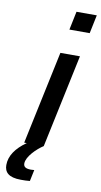

<svg xmlns="http://www.w3.org/2000/svg" viewBox="-145 -789 545 1034"><g transform="rotate(10 127.0 -271.5)"><path d="M297 -743H186L165 -642H276ZM139 -510 31 0H45C-12 40 -43 85 -43 135C-43 173 -21 200 48 200C64 200 81 200 97 198L110 136C101 137 96 137 92 137C61 137 51 127 51 110C51 73 102 23 138 0L246 -510Z"/></g></svg>

Font: Saira UNSAM Medium Italic
Style: Regular
Weight: 500
Italic angle: -12°
Designer: Hector Gatti with collaboration of the Omnibus-Type team
Foundry: Omnibus-Type
Version: Version 0.072;PS 000.072;hotconv 1.0.88;makeotf.lib2.5.64775